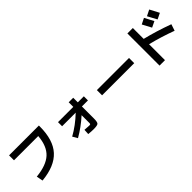

<svg xmlns="http://www.w3.org/2000/svg" viewBox="256 -2107 3489 3489"><g transform="rotate(-45 2000.0 -363.0)"><path d="M120.1 -716.8H886.7V-693.4Q886.7 -346.7 726.1 -170.9Q565.4 4.9 226.6 37.1L203.1 -86.9Q468.8 -113.3 596.2 -230Q723.6 -346.7 743.2 -589.8H120.1Z M1175.8 -514.6H1568.4V-632.8H1684.6V-514.6H1839.8V-409.2H1684.6V-102.5Q1684.6 -8.8 1661.6 13.2Q1638.7 35.2 1543.9 35.2Q1489.3 35.2 1411.1 27.3L1417 -76.2Q1493.2 -68.4 1532.2 -68.4Q1556.6 -68.4 1562.5 -74.2Q1568.4 -80.1 1568.4 -103.5V-300.8Q1406.2 -154.3 1226.6 -51.8L1171.9 -146.5Q1356.4 -248 1525.4 -409.2H1175.8Z M2086.9 -293V-426.8H2913.1V-293Z M3712.9 -574.2 3599.6 -519.5Q3559.6 -597.7 3506.8 -693.4L3620.1 -750Q3665 -668 3712.9 -574.2ZM3889.6 -610.4 3775.4 -554.7Q3733.4 -637.7 3679.7 -732.4L3794.9 -790Q3858.4 -671.9 3889.6 -610.4ZM3207 -762.7H3346.7V-483.4Q3606.4 -419.9 3890.6 -316.4L3848.6 -190.4Q3598.6 -283.2 3346.7 -345.7V63.5H3207Z"/></g></svg>

Font: Mgen+ 1c bold
Style: Bold
Weight: 700
Designer: [Source Han Sans]
Ryoko NISHIZUKA  (kana & ideographs); Paul D. Hunt (Latin, Greek & Cyrillic); Wenlong ZHANG  (bopomofo
Version: Version 1.059.20150602